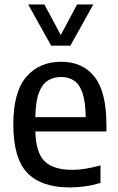

<svg xmlns="http://www.w3.org/2000/svg" viewBox="-20 -828 528 858"><path d="M291 9.5Q164.5 9.5 102 -55.5Q39.5 -120.5 39.5 -272.5Q39.5 -416.5 97.2 -484.2Q155 -552 253.5 -552Q350 -552 402.8 -484.2Q455.5 -416.5 455.5 -270V-240.5H138Q140.5 -144.5 180 -106.8Q219.5 -69 303 -69Q357.5 -69 429 -89V-10.5Q391.5 0.5 358 5Q324.5 9.5 291 9.5ZM253 -484Q219 -484 193.5 -467.8Q168 -451.5 153.5 -412.5Q139 -373.5 138 -304.5H363Q362 -373 348.8 -412.2Q335.5 -451.5 311 -467.8Q286.5 -484 253 -484ZM208.5 -624 106 -808H178.5L251.5 -671.5L324.5 -808H397L294.5 -624Z"/></svg>

Font: Encode Sans Semi Condensed Medium
Style: Regular
Weight: 500
Width: 4
Designer: Multiple Designers
Foundry: Impallari Type
Version: Version 3.000; ttfautohint (v1.8.3) -l 8 -r 50 -G 200 -x 14 